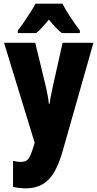

<svg xmlns="http://www.w3.org/2000/svg" viewBox="-20 -786 531 1046"><path d="M2 -553H172L230 -313Q236 -288 240.5 -262.5Q245 -237 246 -220H250Q252 -237 256 -258.5Q260 -280 267 -311L321 -553H489L322 35Q290 148 243 194Q196 240 121 240Q102 240 84.5 238Q67 236 51 232V90Q71 96 91 96Q111 96 123 89.5Q135 83 144.5 62.5Q154 42 166 2L169 -8ZM320 -766Q354 -701 415 -620V-606H316Q286 -630 246 -679Q202 -626 178 -606H77V-620Q91 -637 110 -665Q129 -693 147 -721Q165 -749 173 -766Z"/></svg>

Font: Noto Sans Gurmukhi ExtraCondensed Black
Style: Regular
Weight: 900
Width: 2
Designer: Jelle Bosma - Monotype Design Team
Foundry: Monotype Imaging Inc.
Version: Version 2.004; ttfautohint (v1.8.4.7-5d5b)